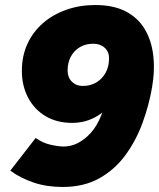

<svg xmlns="http://www.w3.org/2000/svg" viewBox="-20 -731 633 764"><path d="M359 -711Q430 -711 478.5 -686.5Q527 -662 554.5 -617.5Q582 -573 589.5 -513Q597 -453 585 -383Q573 -313 547.5 -243Q522 -173 480 -115Q438 -57 376 -22Q314 13 229 13Q166 13 114 -4.5Q62 -22 21 -52L122 -182Q150 -162 181.5 -155Q213 -148 233 -148Q292 -148 341.5 -202.5Q391 -257 410 -377L446 -348Q415 -299 369 -270.5Q323 -242 267 -242Q206 -242 161 -269Q116 -296 91.5 -343Q67 -390 67 -449Q67 -508 89 -556Q111 -604 150.5 -638.5Q190 -673 243.5 -692Q297 -711 359 -711ZM351 -557Q321 -557 298 -543.5Q275 -530 262 -506Q249 -482 249 -450Q249 -423 266 -406Q283 -389 309 -389Q340 -389 363.5 -403Q387 -417 400.5 -442Q414 -467 414 -499Q414 -525 396.5 -541Q379 -557 351 -557Z"/></svg>

Font: Figtree Black
Style: Italic
Weight: 900
Italic angle: -9.5°
Foundry: Erik Kennedy
Version: Version 2.001;gftools[0.9.30]